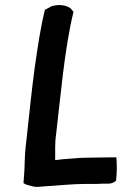

<svg xmlns="http://www.w3.org/2000/svg" viewBox="-20 -751 520 759"><path d="M117 -482C103 -377 96 -300 85 -202C79 -156 78 -129 77 -90C76 -74 75 -46 73 -30V-27C81 -21 94 -18 107 -15C122 -10 138 -13 152 -14C206 -17 263 -24 320 -24H365C378 -25 389 -25 398 -25H409C422 -25 431 -30 439 -37V-39C443 -71 442 -103 440 -129H419C398 -129 367 -128 346 -128C332 -128 317 -127 301 -127C266 -124 233 -123 198 -118C199 -155 196 -181 202 -222C220 -374 235 -558 270 -702V-705L260 -717C244 -732 205 -736 178 -724V-723L157 -712V-710C140 -641 129 -566 117 -482Z"/></svg>

Font: Hussar Pisanka
Style: SbdKur
Weight: 600
Designer: Robert Jablonski
Foundry: Cannot Into Space Fonts
Version: Version 1.070